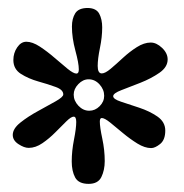

<svg xmlns="http://www.w3.org/2000/svg" viewBox="-20 -364 457 477"><path d="M198.2 -344.2Q219.2 -343.8 226.6 -329.8Q233.9 -315.9 233.9 -295.9Q233.9 -272 228.3 -244.9Q222.7 -217.8 222.7 -200.2Q222.7 -181.6 232.9 -181.6Q241.2 -181.6 254.9 -193.1Q268.6 -204.6 285.2 -220Q301.8 -235.4 319.8 -246.8Q337.9 -258.3 354.5 -258.3Q368.7 -258.3 382.6 -245.1Q396.5 -231.9 396.5 -216.3Q396.5 -197.3 376 -183.1Q355.5 -168.9 328.9 -158.4Q302.2 -147.9 281.7 -140.1Q261.2 -132.3 261.2 -125Q261.2 -117.7 280.8 -111.3Q300.3 -105 325.9 -96.4Q351.6 -87.9 371.1 -74.5Q390.6 -61 390.6 -39.6Q390.6 -16.6 377.9 -6.3Q365.2 3.9 355.5 3.9Q339.8 3.9 321.5 -7.3Q303.2 -18.6 285.4 -33.4Q267.6 -48.3 253.7 -59.6Q239.7 -70.8 232.9 -70.8Q228 -70.8 228 -62Q228 -48.3 234.1 -19.8Q240.2 8.8 240.2 36.1Q240.2 58.6 231.9 75.7Q223.6 92.8 200.2 92.8Q175.3 92.8 166.7 76.9Q158.2 61 158.2 37.1Q158.2 11.2 163.8 -17.1Q169.4 -45.4 169.4 -61Q169.4 -74.2 163.1 -74.2Q156.7 -74.2 144.8 -62.5Q132.8 -50.8 117.7 -35.4Q102.5 -20 85.4 -8.3Q68.4 3.4 51.3 3.4Q40 3.4 25.9 -5.9Q11.7 -15.1 11.7 -28.8Q11.7 -44.4 30.8 -59.6Q49.8 -74.7 74.5 -88.1Q99.1 -101.6 118.2 -112.3Q137.2 -123 137.2 -129.4Q137.2 -141.1 118.4 -147.9Q99.6 -154.8 75.2 -161.6Q50.8 -168.5 32 -180.4Q13.2 -192.4 13.2 -214.8Q13.2 -232.4 22.7 -246.3Q32.2 -260.3 45.4 -260.3Q60.5 -260.3 78.9 -248.3Q97.2 -236.3 115.2 -220.7Q133.3 -205.1 147.9 -193.1Q162.6 -181.2 169.9 -181.2Q175.8 -181.2 175.8 -191.4Q175.8 -207 167.2 -238.5Q158.7 -270 158.7 -297.9Q158.7 -317.9 167 -331.1Q175.3 -344.2 198.2 -344.2ZM163.1 -128.9Q163.1 -113.8 174.8 -101.3Q186.5 -88.9 201.7 -88.9Q216.3 -88.9 227.5 -100.1Q238.8 -111.3 238.8 -126Q238.8 -141.6 227.3 -154.3Q215.8 -167 200.2 -167Q186 -167 174.6 -155Q163.1 -143.1 163.1 -128.9Z"/></svg>

Font: Lateef ExtraBold
Style: Regular
Weight: 800
Designer: SIL International
Foundry: SIL International
Version: Version 4.200